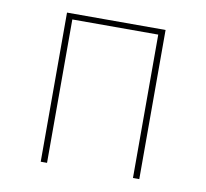

<svg xmlns="http://www.w3.org/2000/svg" viewBox="-64 -588 707 658"><g transform="rotate(10 289.5 -259.5)"><path d="M439 -499H140V0H118V-519H461V0H439Z"/></g></svg>

Font: Fira Sans Thin
Style: Regular
Weight: 100
Designer: bBox Type GmbH & Carrois Corporate GbR & Edenspiekermann AG
Foundry: bBox Type GmbH & Carrois Corporate GbR & Edenspiekermann AG
Version: Version 4.301